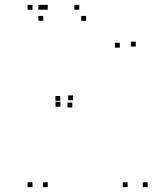

<svg xmlns="http://www.w3.org/2000/svg" viewBox="-20 -760 660 790"><path d="M176.5 -720V-740H156.5V-720ZM113.5 -720V-740H93.5V-720ZM113.5 10V-10H93.5V10ZM176.5 10V-10H156.5V10ZM505 10V-10H485V10ZM587.5 10V-10H567.5V10ZM280.5 -347.5V-367.5H260.5V-347.5ZM277.5 -318V-338H257.5V-318ZM538.5 -568.5V-588.5H518.5V-568.5ZM306 -720V-740H286V-720ZM158 -720V-740H138V-720ZM158 -674.5V-694.5H138V-674.5ZM334 -674.5V-694.5H314V-674.5ZM473 -564V-584H453V-564ZM228 -345V-365H208V-345ZM228.5 -321V-341H208.5V-321Z"/></svg>

Font: Monaspace Argon Dots Var
Style: Regular
Weight: 400
Designer: Riley Cran and the Lettermatic Team
Version: Version 1.100 (Monaspace Argon Dots)